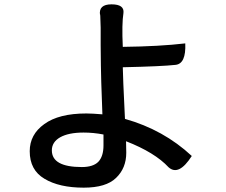

<svg xmlns="http://www.w3.org/2000/svg" viewBox="-20 -813 1040 885"><path d="M219 -120Q219 -43 357 -43Q409 -43 433 -67Q457 -92 457 -143V-193Q411 -202 365 -202Q296 -202 257 -180Q219 -158 219 -120ZM549 -753Q541 -703 546 -597Q715 -599 834 -613Q838 -519 789 -514Q726 -507 546 -503Q546 -470 556 -265Q734 -215 864 -94Q804 0 757 -42Q694 -110 561 -162Q562 -142 562 -109Q562 -38 515 7Q469 52 366 52Q253 52 185 11Q117 -29 117 -116Q117 -193 184 -241Q251 -290 378 -290Q404 -290 452 -286Q445 -470 445 -511L444 -604Q444 -666 444 -685Q442 -763 441 -744Q434 -793 494 -793Q554 -793 549 -753Z"/></svg>

Font: Swei Half Moon CJK SC
Style: Medium
Weight: 500
Version: Version 2.071